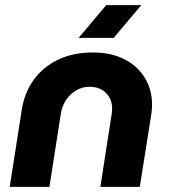

<svg xmlns="http://www.w3.org/2000/svg" viewBox="-20 -730 665 750"><path d="M18 0 65 -301Q75 -366 110.5 -416.5Q146 -467 205 -496Q264 -525 344 -525Q414 -525 466 -498.5Q518 -472 546 -425.5Q574 -379 574 -321Q574 -311 573 -299.5Q572 -288 570 -277L526 0H372L416 -283Q417 -289 417.5 -294.5Q418 -300 418 -305Q418 -343 394 -367Q370 -391 329 -391Q301 -391 277.5 -377Q254 -363 238.5 -340Q223 -317 218 -288L173 0ZM287 -582 395 -710H532L424 -582Z"/></svg>

Font: MuseoModerno
Style: Bold Italic
Weight: 700
Italic angle: -9°
Designer: Pablo Cosgaya, Héctor Gatti, Marcela Romero, and the Authors of The MuseoModerno Project.
Foundry: Omnibus-Type Team
Version: Version 1.003